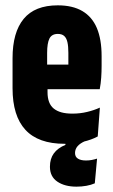

<svg xmlns="http://www.w3.org/2000/svg" viewBox="-20 -531 424 719"><path d="M266.5 168Q222.5 168 194.8 149.2Q167 130.5 167 93.5V93Q167 63.5 181.5 43.5Q196 23.5 225 11.5V3L300 -11L298.5 -2.5Q280 5.5 270.5 16.5Q261 27.5 261 42Q261 56.5 272 63.2Q283 70 302 70Q313.5 70 323.8 68Q334 66 343.5 63L335 155.5Q321.5 161.5 303.5 164.8Q285.5 168 266.5 168ZM222 7.5Q123.5 7.5 75.2 -44.8Q27 -97 27 -200.5V-313Q27 -410 68.8 -460.5Q110.5 -511 196.5 -511Q252 -511 288.5 -489.5Q325 -468 342.8 -425.8Q360.5 -383.5 360.5 -321V-284Q360.5 -262 359 -240.2Q357.5 -218.5 353.5 -197H236Q236 -242 236 -275.2Q236 -308.5 236 -333Q236 -357.5 232.5 -373Q229 -388.5 220.5 -396.2Q212 -404 196.5 -404Q174 -404 165.2 -386.8Q156.5 -369.5 156.5 -333V-252.5L158 -230.5V-185.5Q158 -164.5 163.8 -149.2Q169.5 -134 181.2 -124.5Q193 -115 210.2 -110.2Q227.5 -105.5 251 -105.5Q280 -105.5 306 -111.8Q332 -118 354 -128L346 -20Q323 -7.5 290.8 0Q258.5 7.5 222 7.5ZM111 -197V-289H324.5V-197Z"/></svg>

Font: Anek Latin Condensed
Style: Bold
Weight: 700
Width: 3
Designer: Yesha Goshar
Foundry: Ek Type
Version: Version 1.003